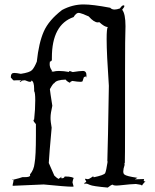

<svg xmlns="http://www.w3.org/2000/svg" viewBox="-20 -836 701 866"><path d="M466 10Q482 -3 488 -3Q490 -3 491 -1Q497 1 506 1L520 0Q575 -6 590 -6H594Q620 -3 620 1L619 3Q628 -12 639 -20Q638 -17 635 -17Q632 -17 628 -21L630 -27Q630 -29 627.5 -28.5Q625 -28 588 -27L600 -34Q550 -41 541 -49Q536 -53 536 -63Q536 -74 542 -92L541 -102L543 -99Q544 -128 544 -252V-515Q544 -671 546 -718Q546 -774 531 -792Q541 -804 541 -809Q541 -812 537 -812Q530 -812 521 -798Q507 -793 497 -793Q484 -793 477 -801Q398 -816 357 -816Q307 -816 260 -791Q200 -745 177.5 -694Q155 -643 146 -558Q135 -531 124.5 -520Q114 -509 74 -503Q54 -507 44 -507Q29 -507 29 -490V-486Q40 -473 42 -473Q42 -474 73 -474L76 -468Q76 -466 74 -466Q72 -466 68 -468Q81 -474 90 -474Q94 -474 98 -472Q109 -467 115 -467Q122 -467 122 -473Q134 -468 134 -435V-425Q139 -419 139 -383Q139 -343 134 -297Q131 -296 131 -293Q131 -288 142 -276V-225Q142 -131 136 -100Q133 -70 115 -49L116 -45Q116 -37 91 -37H81L79 -36L81 -37Q75 -34 34 -24Q37 -27 39 -27Q41 -27 41 -23L40 -15Q37 -4 37 0Q37 2 38 2L177 -4Q278 6 303 6Q312 6 312 5L307 -13Q307 -17 311 -31L313 -32Q313 -34 303 -37Q293 -40 272 -40Q269 -32 260 -32L254 -33L259 -38V-39Q257 -39 244 -29Q235 -34 225 -44Q216 -66 200 -101Q202 -139 213 -260Q208 -290 208 -298V-307Q208 -324 216 -359Q206 -422 205 -434Q220 -461 225 -461Q234 -476 276 -477Q282 -468 297 -462L296 -464Q296 -467 306 -471Q331 -467 343 -467Q351 -467 352.5 -470Q354 -473 358 -487Q367 -492 367 -494L365 -495V-494Q365 -492 369 -486L370 -496Q370 -516 354 -516Q340 -516 308 -511L294 -516L293 -515Q291 -513 291 -512Q291 -511 292 -511H294Q266 -516 246 -516Q231 -516 221 -513Q213 -513 213 -515Q213 -517 214 -518Q204 -531 204 -547L205 -558Q214 -560 214 -567V-576Q214 -725 312 -759Q323 -778 335 -778L341 -777Q348 -776 380 -762Q404 -735 421 -735Q425 -735 428 -736Q452 -714 466 -714Q461 -707 461 -660Q461 -594 471 -449Q467 -192 464 -104L463 -107Q463 -109 466 -110Q459 -65 454.5 -55.5Q450 -46 401 -36L399 -32Q399 -30 402 -30H403V-32Q403 -40 400 -40Q397 -40 393 -36Q382 -28 375 -28Q372 -28 369.5 -29Q367 -30 366 -30Q364 -30 364 -28V-26Q369 -19 369 -16Q369 -14 365 -13.5Q361 -13 360 -5Q363 -8 368 -8Q373 -8 385.5 -2Q398 4 466 10Z"/></svg>

Font: Xiaobo Songti 小帛宋体
Style: Regular
Weight: 400
Version: Version 1.501;March 17, 2024;FontCreator 14.0.0.2814 64-bit